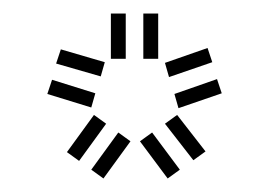

<svg xmlns="http://www.w3.org/2000/svg" viewBox="-20 -439 398 284"><path d="M144 -352V-419H166V-352ZM192 -352V-419H214V-352ZM230 -325 224 -346 287 -368 294 -347ZM129 -326 63 -345 70 -366 135 -347ZM244 -279 238 -300 301 -322 308 -301ZM115 -280 50 -300 57 -321 121 -301ZM266 -202 224 -256 242 -269 284 -215ZM97 -201 79 -214 119 -269 137 -256ZM133 -175 115 -188 155 -243 173 -230ZM228 -175 187 -230 205 -243 246 -188Z"/></svg>

Font: Zen Tokyo Zoo
Style: Regular
Weight: 400
Designer: Yoshimichi Ohira
Foundry: A-1 Corp ZenFonts
Version: Version 1.002; ttfautohint (v1.8.3)